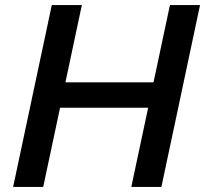

<svg xmlns="http://www.w3.org/2000/svg" viewBox="-20 -733 804 753"><path d="M31.5 0Q44 -58.5 55.5 -113Q67 -167.5 81.5 -235L132 -473Q146.5 -541.5 158.5 -597.2Q170.5 -653 183 -713H301Q288.5 -654 276.5 -597.8Q264.5 -541.5 250 -473L236.5 -410H582L595.5 -473Q610 -541.5 622 -598Q634 -654.5 646.5 -713H764.5Q752 -654 740 -597.8Q728 -541.5 713.5 -473L663 -235Q648.5 -167.5 637 -113.2Q625.5 -59 613 0H495Q507.5 -58.5 519 -113Q530.5 -167.5 545 -235L561 -310.5H215.5L199.5 -235Q185 -167.5 173.5 -113Q162 -58.5 149.5 0Z"/></svg>

Font: Commissioner Medium
Style: Italic
Weight: 500
Italic angle: -12°
Designer: Kostas Bartsokas
Foundry: Kostas Bartsokas
Version: Version 1.000; ttfautohint (v1.8.3)